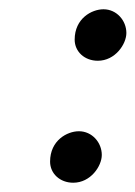

<svg xmlns="http://www.w3.org/2000/svg" viewBox="-20 -433 292 414"><path d="M203.1 -413C178 -413 141 -393.4 141 -347.5C141 -321.9 162.1 -302 190.9 -302C228.5 -302 252.5 -337.9 252.5 -361.9C252.5 -388.5 231.7 -413 203.1 -413ZM150.1 -150C125 -150 88 -130.4 88 -84.5C88 -58.9 109.1 -39 137.9 -39C175.5 -39 199.5 -74.9 199.5 -98.9C199.5 -125.5 178.7 -150 150.1 -150Z"/></svg>

Font: Linux Libertine O
Style: Bold Italic
Weight: 700
Italic angle: -11.5°
Designer: Philipp H. Poll
Foundry: Philipp H. Poll
Version: Version 4.1.0